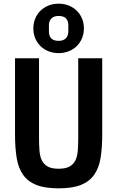

<svg xmlns="http://www.w3.org/2000/svg" viewBox="-20 -1016 640 1048"><path d="M300 -726Q271 -726 245.5 -736Q220 -746 201.5 -764Q183 -782 172.5 -806.5Q162 -831 162 -861Q162 -890 172.5 -915Q183 -940 201.5 -958Q220 -976 245.5 -986Q271 -996 300 -996Q329 -996 354.5 -986Q380 -976 398.5 -958Q417 -940 427.5 -915.5Q438 -891 438 -861Q438 -832 427.5 -807Q417 -782 398.5 -764Q380 -746 354.5 -736Q329 -726 300 -726ZM300 -793Q326 -793 339.5 -807Q353 -821 353 -845V-877Q353 -929 300 -929Q274 -929 260.5 -915Q247 -901 247 -877V-845Q247 -793 300 -793ZM193 -698V-263Q193 -224 195.5 -193Q198 -162 208.5 -140.5Q219 -119 240.5 -107Q262 -95 300 -95Q338 -95 359.5 -107Q381 -119 391.5 -140.5Q402 -162 404.5 -193Q407 -224 407 -263V-698H538V-283Q538 -209 529 -154Q520 -99 494 -62Q468 -25 421.5 -6.5Q375 12 300 12Q225 12 178.5 -6.5Q132 -25 106 -62Q80 -99 71 -154Q62 -209 62 -283V-698Z"/></svg>

Font: IBM Plex Mono SmBld
Style: Regular
Weight: 600
Monospace: yes
Designer: Mike Abbink, Paul van der Laan, Pieter van Rosmalen
Foundry: Bold Monday
Version: Version 2.3